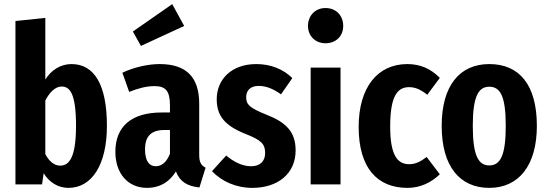

<svg xmlns="http://www.w3.org/2000/svg" viewBox="-20 -895 2658 932"><path d="M327 -584C274 -584 229 -555 200 -509V-808L55 -793V0H184L192 -54C219 -10 262 17 312 17C427 17 499 -97 499 -284C499 -485 437 -584 327 -584ZM272 -91C242 -91 217 -114 200 -147V-407C220 -446 248 -475 279 -475C318 -475 349 -444 349 -284C349 -133 317 -91 272 -91Z M874 -769 816 -875 625 -742 664 -672ZM947 -143V-391C947 -519 886 -584 755 -584C699 -584 631 -569 574 -542L607 -449C653 -467 691 -477 730 -477C784 -477 805 -454 805 -383V-349H765C618 -349 540 -281 540 -158C540 -54 600 17 694 17C748 17 798 -5 834 -63C853 -12 891 9 948 15L978 -81C957 -92 947 -106 947 -143ZM736 -88C704 -88 684 -114 684 -170C684 -234 714 -264 779 -264H805V-149C790 -110 766 -88 736 -88Z M1224 -584C1103 -584 1032 -509 1032 -413C1032 -334 1070 -286 1169 -246C1249 -215 1267 -196 1267 -152C1267 -111 1241 -88 1199 -88C1155 -88 1114 -110 1078 -140L1009 -64C1056 -15 1125 17 1205 17C1325 17 1415 -49 1415 -165C1415 -257 1366 -302 1274 -338C1192 -371 1175 -387 1175 -423C1175 -458 1198 -478 1236 -478C1274 -478 1309 -462 1344 -437L1399 -516C1355 -559 1295 -584 1224 -584Z M1560 -856C1510 -856 1475 -819 1475 -769C1475 -721 1510 -685 1560 -685C1612 -685 1646 -721 1646 -769C1646 -819 1612 -856 1560 -856ZM1633 -567H1488V0H1633Z M1957 -584C1813 -584 1721 -471 1721 -279C1721 -80 1811 17 1958 17C2021 17 2073 -9 2115 -49L2051 -133C2021 -110 1997 -98 1966 -98C1912 -98 1874 -137 1874 -280C1874 -427 1908 -472 1966 -472C1997 -472 2024 -459 2054 -435L2115 -517C2070 -562 2020 -584 1957 -584Z M2355 -584C2212 -584 2124 -480 2124 -284C2124 -86 2213 17 2355 17C2499 17 2586 -93 2586 -284C2586 -487 2498 -584 2355 -584ZM2355 -474C2409 -474 2435 -427 2435 -284C2435 -141 2409 -92 2355 -92C2302 -92 2275 -140 2275 -284C2275 -426 2302 -474 2355 -474Z"/></svg>

Font: Glow Sans TC Compressed
Style: Bold
Weight: 700
Width: 2
Designer: Ryoko NISHIZUKA (kana, bopomofo & ideographs); Paul D. Hunt (Latin, Greek & Cyrillic); Sandoll Communications, Soo-young
Version: Version 0.93